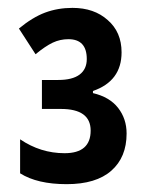

<svg xmlns="http://www.w3.org/2000/svg" viewBox="-20 -743 376 485"><path d="M163.1 -723.1Q217.8 -723.1 252 -692.4Q287.1 -662.1 287.1 -610.8Q287.1 -538.1 214.8 -513.2V-507.8Q256.8 -498 278.3 -470.5Q299.8 -442.9 299.8 -405.8Q299.8 -345.7 261.2 -311.8Q222.7 -277.8 148.4 -277.8Q74.2 -277.8 30.8 -305.2V-391.1Q82.5 -356 143.1 -356Q209 -356 209 -413.1Q209 -467.8 133.8 -467.8H85.9V-541H127Q163.1 -541 181.2 -554.7Q199.2 -568.4 199.2 -593.8Q199.2 -644 152.8 -644Q131.8 -644 113.3 -635.3Q94.7 -626.5 69.8 -606L27.8 -670.9Q62 -699.2 94 -711.2Q126 -723.1 163.1 -723.1Z"/></svg>

Font: Open Sans Hebrew Condensed
Style: Bold
Weight: 700
Width: 3
Foundry: Ascender Corporation, Yanek Iontef
Version: Version 2.001;PS 002.001;hotconv 1.0.70;makeotf.lib2.5.58329